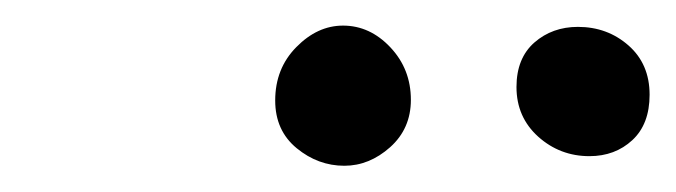

<svg xmlns="http://www.w3.org/2000/svg" viewBox="-20 -729 528 150"><path d="M249 -599.5Q228.5 -599.5 211.8 -613.2Q195 -627 195 -650.5Q195 -675.5 211.5 -692.2Q228 -709 248 -709Q269 -709 285 -692Q301 -675 301 -651Q301 -628.5 284.8 -614Q268.5 -599.5 249 -599.5ZM440.5 -607Q417.5 -607 400.5 -622.2Q383.5 -637.5 383.5 -661Q383.5 -683.5 397.5 -695.8Q411.5 -708 431.5 -708Q454.5 -708 471 -693.5Q487.5 -679 487.5 -655Q487.5 -632 474 -619.5Q460.5 -607 440.5 -607Z"/></svg>

Font: Grandstander ExtraLight
Style: Italic
Weight: 200
Italic angle: -15°
Designer: Tyler Finck
Foundry: Etcetera Type Co
Version: Version 1.200; ttfautohint (v1.8.3)